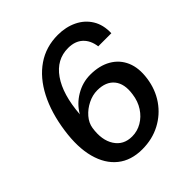

<svg xmlns="http://www.w3.org/2000/svg" viewBox="-202 -869 1015 1015"><g transform="rotate(-45 306.0 -361.0)"><path d="M280 11Q196.5 11 142 -32.8Q87.5 -76.5 65.8 -157.2Q44 -238 60 -349.5Q76.5 -466.5 121 -552.8Q165.5 -639 234 -686Q302.5 -733 391.5 -733Q451 -733 498.8 -710Q546.5 -687 573.2 -643.8Q600 -600.5 598 -539H500Q493.5 -589 463 -617.2Q432.5 -645.5 381 -645.5Q294.5 -645.5 241 -569Q187.5 -492.5 177 -353.5Q205 -403 255.8 -433Q306.5 -463 364 -463Q432.5 -463 480.8 -435.2Q529 -407.5 550.8 -356.8Q572.5 -306 562.5 -236Q552.5 -164 514 -108.2Q475.5 -52.5 415.2 -20.8Q355 11 280 11ZM290 -75Q329 -75 363 -94.8Q397 -114.5 420 -149.8Q443 -185 449 -231Q459.5 -301 428 -339.8Q396.5 -378.5 332 -378.5Q296.5 -378.5 261.8 -361.2Q227 -344 202.8 -316Q178.5 -288 173.5 -255Q161.5 -175 193.8 -125Q226 -75 290 -75Z"/></g></svg>

Font: Public Sans Medium
Style: Italic
Weight: 500
Italic angle: -8°
Designer: The Public Sans project authors (U.S. Web Design System). Libre Franklin designed by Pablo Impallari and Rodrigo Fuenzal
Version: Version 1.007; ttfautohint (v1.8.1) -l 8 -r 50 -G 200 -x 14 